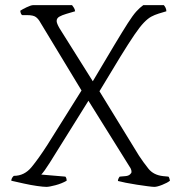

<svg xmlns="http://www.w3.org/2000/svg" viewBox="-20 -729 716 749"><path d="M161 0Q149 0 124.5 -3.5Q100 -7 73 -13Q46 -19 24 -24Q24 -30 27.5 -35.5Q31 -41 34 -43Q75 -43 103 -77Q131 -111 165 -164L298 -376L137 -642Q130 -655 120 -662.5Q110 -670 86 -670H67Q61 -672 59 -687Q66 -692 83.5 -700.5Q101 -709 110 -709H261Q263 -706 267.5 -700Q272 -694 273 -685L239 -675Q222 -670 211.5 -664Q201 -658 201 -647Q201 -638 212 -619L342 -412Q394 -500 426.5 -554Q459 -608 478.5 -638.5Q498 -669 511.5 -684Q525 -699 539 -709H619Q622 -706 625.5 -699.5Q629 -693 629 -685L599 -676Q583 -671 570 -664Q557 -657 541.5 -641Q526 -625 504.5 -593.5Q483 -562 450 -508.5Q417 -455 368 -373L522 -122Q539 -96 559 -71Q579 -46 616 -42L637 -40Q639 -39 641 -32.5Q643 -26 643 -24Q633 -16 613 -8Q593 0 582 0Q575 0 556 -2.5Q537 -5 514 -8.5Q491 -12 471 -16Q451 -20 440 -23Q440 -28 442.5 -33Q445 -38 447 -40L470 -42Q481 -43 487 -48.5Q493 -54 493 -58Q493 -64 491 -69Q489 -74 486 -78L325 -336L174 -94Q164 -78 155 -65.5Q146 -53 141 -48L235 -40Q237 -38 238.5 -34Q240 -30 240 -24Q221 -13 196.5 -6.5Q172 0 161 0Z"/></svg>

Font: Texturina 72pt Thin
Style: Regular
Weight: 100
Designer: Guillermo Torres Carreño
Foundry: Omnibus-Type
Version: Version 1.002; ttfautohint (v1.8.3)